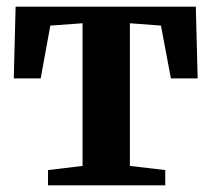

<svg xmlns="http://www.w3.org/2000/svg" viewBox="-20 -558 636 578"><path d="M124.5 0V-46L228.5 -58.5V-488L131.5 -481L102.5 -322H21.5L27 -538H569.5L575 -322H494.5L464.5 -481L371 -488V-58.5L477.5 -46V0Z"/></svg>

Font: Merriweather 60pt
Style: Bold
Weight: 700
Version: Version 2.100